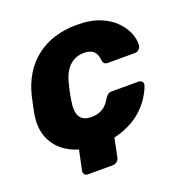

<svg xmlns="http://www.w3.org/2000/svg" viewBox="-119 -637 826 861"><g transform="rotate(-20 294.5 -206.5)"><path d="M157 117Q146 117 140.5 110Q135 103 137 92L163 -30L334 -44L306 92Q304 103 295 110Q286 117 275 117ZM240 10Q171 10 117 -17Q63 -44 37 -95.5Q11 -147 23 -219Q26 -235 31 -259.5Q36 -284 40 -300Q67 -410 144.5 -470Q222 -530 338 -530Q405 -530 451 -510.5Q497 -491 524 -461Q551 -431 561.5 -400.5Q572 -370 569 -347Q568 -337 559.5 -329.5Q551 -322 540 -322H411Q401 -322 395.5 -327Q390 -332 388 -343Q386 -373 370.5 -387Q355 -401 325 -401Q285 -401 256.5 -375Q228 -349 215 -295Q210 -276 206 -257.5Q202 -239 200 -224Q190 -169 205 -144Q220 -119 260 -119Q291 -119 313.5 -132.5Q336 -146 352 -176Q359 -186 366 -191Q373 -196 383 -196H512Q522 -196 528 -189Q534 -182 531 -171Q525 -151 506.5 -120.5Q488 -90 454 -60Q420 -30 367 -10Q314 10 240 10Z"/></g></svg>

Font: Rubik Light
Style: Bold Italic
Weight: 700
Italic angle: -12°
Version: Version 2.104